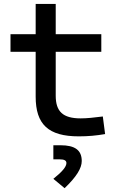

<svg xmlns="http://www.w3.org/2000/svg" viewBox="-20 -694 626 991"><path d="M386.7 9.8C435.5 9.8 476.6 5.9 522.5 -2L510.7 -92.8C463.9 -86.9 428.7 -83 396.5 -83C304.7 -83 267.6 -118.2 267.6 -200.2V-426.8H502.9V-517.6H267.6V-673.8H164.1V-517.6H34.2V-426.8H164.1V-195.3C164.1 -51.8 229.5 9.8 386.7 9.8ZM313.5 277.3C374 219.2 401.9 174.8 401.9 137.2C401.9 81.1 367.2 55.7 292 55.7H255.4V128.4H287.1C311.5 128.4 322.8 134.3 322.8 147.5C322.8 166.5 301.8 191.9 255.4 229Z"/></svg>

Font: Cascadia Mono NF
Style: Regular
Weight: 400
Monospace: yes
Designer: Aaron Bell
Foundry: Saja Typeworks
Version: Version 2404.023